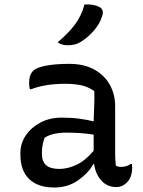

<svg xmlns="http://www.w3.org/2000/svg" viewBox="-20 -827 640 857"><path d="M494 -353V-139Q494 -114 497 -88Q506 -82 520 -82Q531 -82 542.5 -85Q554 -88 563 -95H569Q569 -91 569.5 -88Q570 -85 570 -80Q570 -36 546 -12Q526 8 500 8Q458 8 432 -21.5Q406 -51 400 -95H397Q375 -55 329 -22.5Q283 10 222 10Q150 10 110.5 -27.5Q71 -65 71 -138V-144Q71 -187 95 -222.5Q119 -258 160.5 -280Q202 -302 256 -302Q298 -302 335.5 -297Q373 -292 398 -285Q399 -325 400.5 -356.5Q402 -388 401 -420Q377 -438 346 -445.5Q315 -453 270 -453Q184 -453 119 -429H113Q110 -441 110 -458Q110 -493 128 -511Q143 -526 186 -534Q229 -542 289 -542Q355 -542 401 -516.5Q447 -491 470.5 -448Q494 -405 494 -353ZM167 -142Q167 -106 186 -89.5Q205 -73 245 -73Q282 -73 321.5 -91.5Q361 -110 398 -154V-226Q367 -231 336.5 -233Q306 -235 277 -235Q213 -235 179 -212Q174 -198 170.5 -181.5Q167 -165 167 -145ZM357 -807Q399 -809 423 -796Q434 -791 437.5 -780.5Q441 -770 437 -759Q427 -723 400.5 -692Q374 -661 342 -641Q328 -632 313.5 -628.5Q299 -625 282 -625Q270 -625 258.5 -628Q247 -631 237 -638Q285 -678 314.5 -717.5Q344 -757 357 -807Z"/></svg>

Font: Recursive Mn Csl St
Style: Regular
Weight: 400
Monospace: yes
Version: Version 1.079;hotconv 1.0.112;makeotfexe 2.5.65598; ttfautoh